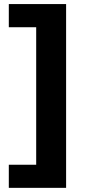

<svg xmlns="http://www.w3.org/2000/svg" viewBox="-20 -761 449 939"><path d="M303.3 -741.1V157.7H23.1V44.7H157V-627.8H23.1V-741.1Z"/></svg>

Font: Inter P
Style: Bold
Weight: 700
Designer: Rasmus Andersson
Foundry: rsms
Version: Version 3.018;git-588b23468